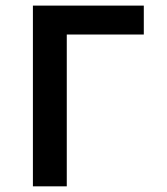

<svg xmlns="http://www.w3.org/2000/svg" viewBox="-20 -658 590 678"><path d="M487.8 -536.1H215.8V0H96.2V-638.2H487.8Z"/></svg>

Font: Code New Roman
Style: Bold
Weight: 700
Monospace: yes
Designer: Sam Radian
Foundry: Code New Roman
Version: Version 1.508 October 19, 2014